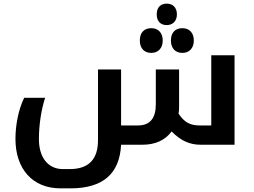

<svg xmlns="http://www.w3.org/2000/svg" viewBox="-20 -796 1395 1056"><path d="M897 -658C930 -658 953 -680 953 -717C953 -755 930 -776 897 -776C866 -776 842 -758 842 -717C842 -676 866 -658 897 -658ZM812 -505C851 -505 875 -532 875 -573C875 -615 851 -641 812 -641C774 -641 749 -618 749 -573C749 -530 774 -505 812 -505ZM983 -505C1022 -505 1046 -532 1046 -573C1046 -615 1022 -641 983 -641C943 -641 920 -616 920 -573C920 -531 944 -505 983 -505ZM1082 0H1270V-492H1142V-106H1080C1026 -106 995 -122 962 -171C964 -182 965 -194 965 -207V-414H837V-222C837 -146 805 -106 739 -106H646V-414H519V-25C519 78 470 134 363 134H326C245 134 194 71 194 -31C194 -110 207 -192 228 -258H113C82 -195 65 -110 65 -32C65 132 158 240 313 240H367C547 240 638 159 646 0H764C836 0 889 -26 924 -73C974 -22 1024 0 1082 0Z"/></svg>

Font: Noto Kufi Arabic SemiBold
Style: Regular
Weight: 600
Designer: Monotype Design Team, David Williams, Khaled Hosny
Foundry: Google LLC
Version: Version 2.109